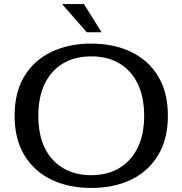

<svg xmlns="http://www.w3.org/2000/svg" viewBox="-20 -912 900 947"><path d="M430 15Q318 15 232.5 -26.5Q147 -68 99.5 -147.5Q52 -227 52 -341Q52 -456 99.5 -535Q147 -614 232.5 -655.5Q318 -697 430 -697Q542 -697 627.5 -655.5Q713 -614 760.5 -535Q808 -456 808 -341Q808 -227 760.5 -147.5Q713 -68 628 -26.5Q543 15 430 15ZM430 -48Q510 -48 568.5 -83Q627 -118 659 -183Q691 -248 691 -341Q691 -434 659 -499.5Q627 -565 568.5 -599.5Q510 -634 430 -634Q350 -634 291.5 -599.5Q233 -565 201 -499.5Q169 -434 169 -341Q169 -248 200.5 -183Q232 -118 291 -83Q350 -48 430 -48ZM408 -753 286 -892H394L481 -753Z"/></svg>

Font: Montagu Slab 24pt
Style: Regular
Weight: 400
Designer: Florian Karsten
Foundry: Florian Karsten
Version: Version 1.000